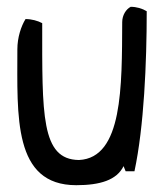

<svg xmlns="http://www.w3.org/2000/svg" viewBox="-20 -527 488 564"><path d="M31 -382C31 -186 18 17 204 17C274 17 323 2 343 -39L349 -24H375C403 -155 411 -342 411 -494C398 -502 381 -507 364 -507C350 -500 339 -482 339 -462C338 -274 341 -63 212 -57C100 -58 104 -192 104 -459C91 -466 73 -471 55 -471C42 -450 31 -417 31 -382Z"/></svg>

Font: Snowfall
Style: Regular
Weight: 400
Designer: Jasper
Foundry: Cannot Into Space Fonts
Version: Version 0.9